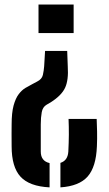

<svg xmlns="http://www.w3.org/2000/svg" viewBox="-20 -620 481 850"><path d="M277.5 -394.5 280 -326Q284 -265.5 268.2 -231.5Q252.5 -197.5 204.5 -167L186.5 -156.5Q169 -146.5 164.8 -123.2Q160.5 -100 160.5 -69V51Q160.5 93 199.5 102V209.5Q110 205 70.8 162.2Q31.5 119.5 31.5 27.5Q31.5 -7 31.2 -27.5Q31 -48 31.5 -69Q31.5 -121 40.2 -153Q49 -185 62.8 -203Q76.5 -221 92.2 -230.5Q108 -240 122 -247L144.5 -259Q165.5 -269.5 169.8 -288.2Q174 -307 175.5 -326.5L179.5 -394.5ZM408 -93.5Q409 -68 409.8 -37.2Q410.5 -6.5 409 27.5Q405.5 119 368 161.5Q330.5 204 247.5 209.5V101Q280 91 282.5 51Q284.5 12.5 284.8 -23.2Q285 -59 283.5 -93.5ZM306 -600V-473.5H150.5V-600Z"/></svg>

Font: Big Shoulders Stencil Display ExtraBold
Style: Regular
Weight: 800
Designer: Patric King
Foundry: XO Type Co
Version: Version 1.000